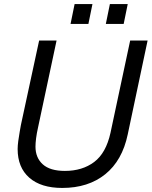

<svg xmlns="http://www.w3.org/2000/svg" viewBox="-20 -911 748 947"><path d="M287 16Q182 16 124.5 -34.5Q67 -85 67 -176Q67 -192 70 -215Q73 -238 77 -260Q81 -282 83 -294L173 -711H259L168 -284Q161 -253 158 -229Q155 -205 155 -188Q155 -133 191 -100.5Q227 -68 300 -68Q386 -68 444.5 -112Q503 -156 525 -256L622 -711H708L610 -248Q583 -119 499 -51.5Q415 16 287 16ZM328 -793 348 -891H436L416 -793ZM502 -793 522 -891H610L590 -793Z"/></svg>

Font: Geist
Style: Italic
Weight: 400
Italic angle: -12°
Designer: Basement.studio, Andrés Briganti, Mateo Zaragoza
Foundry: Basement.studio, Vercel, Andrés Briganti, Guido Ferreyra, Mateo Zaragoza
Version: Version 1.500